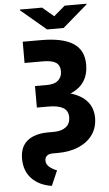

<svg xmlns="http://www.w3.org/2000/svg" viewBox="-71 -981 706 1243"><g transform="rotate(-5 282.0 -359.5)"><path d="M107.4 -727.5H230.5Q366.7 -727.1 435.1 -683.1Q503.4 -639.2 503.9 -545.4Q503.9 -415 386.2 -366.7Q456.5 -346.2 493.7 -303.5Q530.8 -260.7 531.2 -196.3Q531.2 -133.8 499 -87.6Q466.8 -41.5 408.2 -15.9Q349.6 9.8 269.5 9.8H237.3Q212.4 9.8 199.7 21.5Q187 33.2 187 51.3Q187 75.7 206.1 92.5Q225.1 109.4 256.3 121.6L213.9 218.8Q129.9 205.1 83.5 155.3Q37.1 105.5 37.1 26.9Q37.1 -50.8 85.4 -89.6Q133.8 -128.4 220.7 -128.4H257.3Q306.6 -128.4 335.7 -150.6Q364.7 -172.9 364.7 -214.4Q364.7 -257.8 331.1 -276.6Q297.4 -295.4 234.9 -294.9H161.6V-342.3V-434.6H238.8Q289.1 -434.6 313.5 -457.3Q337.9 -480 337.4 -516.6Q336.9 -554.7 311.5 -571.8Q286.1 -588.9 230.5 -589.4H107.4ZM251.5 -936.5 325.2 -874 398.4 -936.5H540V-932.1L378.9 -793H271.5L106.9 -932.1V-936.5Z"/></g></svg>

Font: Inter Display Extra Bold
Style: Regular
Weight: 800
Designer: Rasmus Andersson
Foundry: rsms
Version: Version 4.000;git-4fc901f